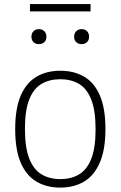

<svg xmlns="http://www.w3.org/2000/svg" viewBox="-20 -886 576 916"><path d="M267.5 9Q203 9 154.5 -19.2Q106 -47.5 79.2 -109Q52.5 -170.5 52.5 -270Q52.5 -369 79.2 -430.5Q106 -492 154.5 -520.2Q203 -548.5 267.5 -548.5Q332.5 -548.5 381 -520.5Q429.5 -492.5 456.2 -431.2Q483 -370 483 -270Q483 -171.5 456 -109.8Q429 -48 380.8 -19.5Q332.5 9 267.5 9ZM267.5 -31.5Q319 -31.5 356.8 -53.8Q394.5 -76 415.2 -128Q436 -180 436 -269Q436 -359 415.2 -411.2Q394.5 -463.5 356.8 -485.8Q319 -508 267.5 -508Q216.5 -508 178.5 -486Q140.5 -464 119.8 -412.2Q99 -360.5 99 -271.5Q99 -181.5 119.8 -129Q140.5 -76.5 178.5 -54Q216.5 -31.5 267.5 -31.5ZM369.5 -675.5Q353.5 -675.5 343.5 -685Q333.5 -694.5 333.5 -711Q333.5 -727 343.5 -737Q353.5 -747 369.5 -747Q385.5 -747 395.2 -737Q405 -727 405 -711Q405 -694.5 395.2 -685Q385.5 -675.5 369.5 -675.5ZM165.5 -675.5Q149.5 -675.5 139.8 -685Q130 -694.5 130 -711Q130 -727 139.8 -737Q149.5 -747 165.5 -747Q181.5 -747 191.5 -737Q201.5 -727 201.5 -711Q201.5 -694.5 191.5 -685Q181.5 -675.5 165.5 -675.5ZM123 -831.5V-866.5H412V-831.5Z"/></svg>

Font: Encode Sans XLt
Style: Regular
Weight: 200
Designer: Multiple Designers
Foundry: Impallari Type
Version: Version 3.002; ttfautohint (v1.8.3) -l 8 -r 50 -G 200 -x 14 